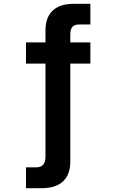

<svg xmlns="http://www.w3.org/2000/svg" viewBox="-20 -783 606 1005"><path d="M116 202H199C297 202 348 153 348 62V-450H453V-561H348V-602C348 -643 365 -655 397 -655H453V-763H366C269 -763 218 -715 218 -623V-561H116V-450H218V37C218 78 200 93 168 93H116Z"/></svg>

Font: Swile Sans
Style: Bold
Weight: 700
Designer: Lord
Foundry: Lord
Version: Version 1.477;FEAKit 1.0